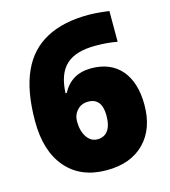

<svg xmlns="http://www.w3.org/2000/svg" viewBox="-109 -812 805 910"><g transform="rotate(-15 293.0 -357.0)"><path d="M34.2 -301.8C34.2 -203.6 58.1 -127 105.5 -72.3C152.8 -17.6 218.8 9.8 303.2 9.8C382.8 9.8 444.3 -13.2 488.8 -58.6C533.2 -104 555.2 -165.5 555.2 -244.1C555.2 -316.9 537.6 -374 502.9 -415C467.8 -455.6 418.5 -476.1 355 -476.1C290 -476.1 243.2 -448.2 213.9 -393.1H208C213.9 -521.5 274.9 -574.2 403.8 -574.2C441.9 -574.2 477.1 -571.3 509.8 -564.9V-715.8C471.2 -721.2 437 -724.1 408.2 -724.1C326.7 -724.1 258.3 -709.5 203.1 -680.2C91.8 -621.6 34.2 -501 34.2 -301.8ZM298.8 -143.1C276.9 -143.1 259.3 -153.3 246.1 -173.3C232.9 -193.4 226.1 -218.8 226.1 -250C226.1 -271.5 232.9 -289.6 247.1 -304.7C260.7 -319.8 278.8 -327.1 300.8 -327.1C345.7 -327.1 368.2 -298.3 368.2 -240.2C368.2 -172.4 339.8 -143.1 298.8 -143.1Z"/></g></svg>

Font: Sahel Black
Style: Bold
Weight: 900
Foundry: Saber Rastikerdar (saber.rastikerdar@gmail.com)
Version: Version 3.4.0